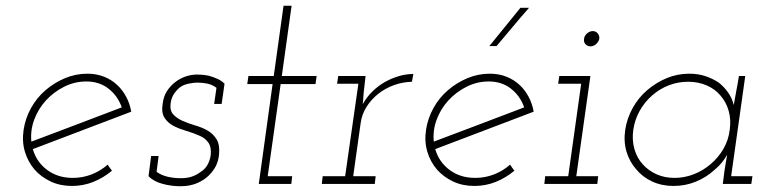

<svg xmlns="http://www.w3.org/2000/svg" viewBox="-20 -639 2665 667"><path d="M436 -251Q350 -218 265 -186Q180 -154 94 -121Q107 -76 144 -48.5Q181 -21 233 -21Q267 -21 298 -33Q329 -45 354 -67Q358 -61 361.5 -56Q365 -51 369 -46Q339 -21 304 -7Q269 7 230 7Q189 7 156 -8.5Q123 -24 100 -50Q77 -77 66.5 -112Q56 -147 62 -188Q68 -228 88 -264Q108 -300 138.5 -326Q169 -352 206 -367.5Q243 -383 284 -383Q315 -383 341.5 -372.5Q368 -362 388 -343Q406 -326 418.5 -302.5Q431 -279 436 -251ZM280 -356Q239 -356 202.5 -337.5Q166 -319 139.5 -290Q113 -261 99 -223.5Q85 -186 89 -147Q169 -177 246.5 -206.5Q324 -236 403 -266Q389 -306 357 -331Q325 -356 280 -356Z M496 -27 505 -97H531L524 -42Q541 -30 562.5 -25Q584 -20 608 -20Q629 -20 645 -25Q661 -30 676 -41Q691 -50 700 -65Q709 -80 712 -100Q715 -128 703.5 -144Q692 -160 672 -168Q652 -177 628 -184Q604 -191 584 -201Q564 -211 552 -229Q540 -247 545 -278Q548 -304 560 -322.5Q572 -341 589 -354Q606 -367 625.5 -373.5Q645 -380 664 -380Q666 -380 678 -379.5Q690 -379 705 -376Q720 -372 735.5 -365Q751 -358 760 -348L750 -278H724L732 -334Q717 -345 700.5 -348.5Q684 -352 665 -352Q653 -352 636 -348.5Q619 -345 607 -337Q595 -328 585.5 -314.5Q576 -301 573 -282Q569 -256 581.5 -242Q594 -228 614.5 -219Q635 -210 659 -203Q683 -196 702 -185Q722 -173 733 -154Q744 -135 741 -103Q739 -81 730.5 -63.5Q722 -46 706 -30Q689 -13 664 -2.5Q639 8 607 8Q575 8 544 -0.5Q513 -9 496 -27Z M965 -619H993L959 -375H1080L1076 -347H955L910 -27H995L992 0H879L927 -347H839L843 -375H931Z M1101 -27H1179L1225 -348H1151L1155 -375H1250L1245 -331Q1243 -316 1242.5 -304.5Q1242 -293 1240 -277Q1254 -302 1274 -321.5Q1294 -341 1317 -354Q1340 -367 1365.5 -374.5Q1391 -382 1416 -382L1411 -355Q1378 -354 1348 -343Q1318 -332 1294 -313Q1270 -294 1253.5 -268Q1237 -242 1233 -212L1207 -27H1285L1282 0H1098Z M1834 -251Q1748 -218 1663 -186Q1578 -154 1492 -121Q1505 -76 1542 -48.5Q1579 -21 1631 -21Q1665 -21 1696 -33Q1727 -45 1752 -67Q1756 -61 1759.5 -56Q1763 -51 1767 -46Q1737 -21 1702 -7Q1667 7 1628 7Q1587 7 1554 -8.5Q1521 -24 1498 -50Q1475 -77 1464.5 -112Q1454 -147 1460 -188Q1466 -228 1486 -264Q1506 -300 1536.5 -326Q1567 -352 1604 -367.5Q1641 -383 1682 -383Q1713 -383 1739.5 -372.5Q1766 -362 1786 -343Q1804 -326 1816.5 -302.5Q1829 -279 1834 -251ZM1678 -356Q1637 -356 1600.5 -337.5Q1564 -319 1537.5 -290Q1511 -261 1497 -223.5Q1483 -186 1487 -147Q1567 -177 1644.5 -206.5Q1722 -236 1801 -266Q1787 -306 1755 -331Q1723 -356 1678 -356ZM1680 -479Q1707 -512 1734 -545.5Q1761 -579 1788 -612H1818Q1787 -577 1761 -545.5Q1735 -514 1705 -479Z M1874 -27H1954L1999 -348H1919L1923 -375H2031L1982 -27H2058L2055 0H1871ZM2009 -504Q2010 -515 2019.5 -523Q2029 -531 2039 -531Q2050 -531 2056.5 -523Q2063 -515 2062 -504Q2059 -493 2050.5 -485.5Q2042 -478 2031 -478Q2021 -478 2014 -485.5Q2007 -493 2009 -504Z M2152 -188Q2158 -228 2178 -264Q2198 -300 2228.5 -326Q2259 -352 2296 -367.5Q2333 -383 2375 -383Q2405 -383 2430.5 -374.5Q2456 -366 2477 -352Q2497 -336 2510.5 -316Q2524 -296 2529 -274Q2533 -299 2538 -324Q2543 -349 2547 -375H2569L2520 -27H2594L2590 0H2491L2497 -47Q2499 -61 2501.5 -74.5Q2504 -88 2506 -101Q2498 -87 2487 -73.5Q2476 -60 2461 -48Q2434 -23 2397.5 -8Q2361 7 2320 7Q2279 7 2245.5 -8.5Q2212 -24 2190 -51Q2167 -77 2156.5 -112Q2146 -147 2152 -188ZM2180 -188Q2175 -152 2184 -121Q2193 -90 2213 -68Q2233 -46 2261 -33.5Q2289 -21 2323 -21Q2358 -21 2391 -34Q2424 -47 2450 -70Q2476 -92 2493.5 -122.5Q2511 -153 2515 -188Q2520 -223 2511.5 -253.5Q2503 -284 2483 -307Q2464 -330 2434.5 -342.5Q2405 -355 2371 -355Q2335 -355 2303 -342.5Q2271 -330 2245 -307Q2219 -284 2202 -253.5Q2185 -223 2180 -188Z"/></svg>

Font: Josefin Slab Light
Style: Italic
Weight: 300
Italic angle: -12°
Designer: Santiago Orozco
Foundry: Typemade
Version: Version 2.000